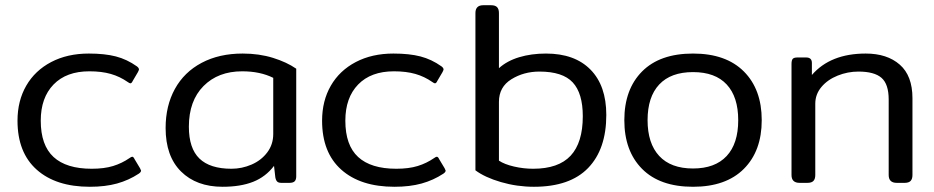

<svg xmlns="http://www.w3.org/2000/svg" viewBox="-20 -700 3575 735"><path d="M47 -238Q47 -314 80.5 -372Q114 -430 176 -462.5Q238 -495 320 -495Q381 -495 423.5 -484Q466 -473 504 -446Q512 -440 512 -434Q512 -432 508 -424L488 -390Q484 -381 479 -381Q476 -381 469 -386Q439 -407 404 -417Q369 -427 322 -427Q234 -427 185 -376.5Q136 -326 136 -238Q136 -144 185 -99Q234 -54 331 -54Q379 -54 413 -64.5Q447 -75 476 -95Q483 -100 486 -100Q491 -100 495 -91L516 -56Q520 -48 520 -47Q520 -41 511 -35Q473 -10 428 2.5Q383 15 324 15Q194 15 120.5 -50.5Q47 -116 47 -238Z M614 -210Q614 -295 649.5 -359.5Q685 -424 752 -459.5Q819 -495 909 -495Q972 -495 1025 -478.5Q1078 -462 1114 -437V-25Q1114 -12 1108 -6Q1102 0 1088 0H1057Q1046 0 1041 -5Q1036 -10 1034 -21L1029 -65Q997 -23 949 -4Q901 15 832 15Q732 15 673 -43.5Q614 -102 614 -210ZM1026 -187V-402Q976 -427 907 -427Q815 -427 759 -370.5Q703 -314 703 -215Q703 -132 743.5 -93Q784 -54 866 -54Q906 -54 943 -70Q980 -86 1003 -116.5Q1026 -147 1026 -187Z M1213 -238Q1213 -314 1246.5 -372Q1280 -430 1342 -462.5Q1404 -495 1486 -495Q1547 -495 1589.5 -484Q1632 -473 1670 -446Q1678 -440 1678 -434Q1678 -432 1674 -424L1654 -390Q1650 -381 1645 -381Q1642 -381 1635 -386Q1605 -407 1570 -417Q1535 -427 1488 -427Q1400 -427 1351 -376.5Q1302 -326 1302 -238Q1302 -144 1351 -99Q1400 -54 1497 -54Q1545 -54 1579 -64.5Q1613 -75 1642 -95Q1649 -100 1652 -100Q1657 -100 1661 -91L1682 -56Q1686 -48 1686 -47Q1686 -41 1677 -35Q1639 -10 1594 2.5Q1549 15 1490 15Q1360 15 1286.5 -50.5Q1213 -116 1213 -238Z M1800 -48V-650Q1800 -680 1830 -680H1860Q1876 -680 1883 -672.5Q1890 -665 1890 -650V-439Q1921 -467 1967.5 -481Q2014 -495 2070 -495Q2180 -495 2240.5 -433.5Q2301 -372 2301 -260Q2301 -129 2231.5 -57Q2162 15 2024 15Q1959 15 1897.5 -3Q1836 -21 1800 -48ZM2211 -255Q2211 -343 2172.5 -384.5Q2134 -426 2045 -426Q1985 -426 1937.5 -396.5Q1890 -367 1890 -310V-85Q1911 -71 1947.5 -62.5Q1984 -54 2021 -54Q2118 -54 2164.5 -104Q2211 -154 2211 -255Z M2370 -240Q2370 -358 2438 -426.5Q2506 -495 2633 -495Q2759 -495 2827.5 -426.5Q2896 -358 2896 -240Q2896 -122 2827.5 -53.5Q2759 15 2633 15Q2506 15 2438 -53.5Q2370 -122 2370 -240ZM2806 -240Q2806 -329 2762 -376.5Q2718 -424 2633 -424Q2548 -424 2503.5 -376.5Q2459 -329 2459 -240Q2459 -151 2503.5 -103Q2548 -55 2633 -55Q2717 -55 2761.5 -102.5Q2806 -150 2806 -240Z M3010 -30V-455Q3010 -469 3014.5 -474.5Q3019 -480 3033 -480H3066Q3088 -480 3088 -459V-413Q3159 -495 3294 -495Q3376 -495 3424.5 -452.5Q3473 -410 3473 -324V-30Q3473 -15 3466 -7.5Q3459 0 3443 0H3413Q3382 0 3382 -30V-319Q3382 -378 3354.5 -402Q3327 -426 3266 -426Q3225 -426 3186.5 -410.5Q3148 -395 3124.5 -367Q3101 -339 3101 -303V-30Q3101 -15 3094 -7.5Q3087 0 3071 0H3041Q3010 0 3010 -30Z"/></svg>

Font: Mitr Light
Style: Regular
Weight: 300
Designer: Thanarat Vachiruckul
Foundry: Cadson Demak
Version: Version 1.003